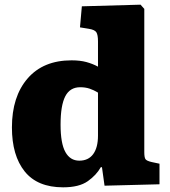

<svg xmlns="http://www.w3.org/2000/svg" viewBox="-20 -787 725 821"><path d="M250 14Q140 14 85.5 -54Q31 -122 31 -242Q31 -374 98 -451.5Q165 -529 286 -529Q323 -529 350 -521.5Q377 -514 399 -502V-610Q399 -638 392 -649Q385 -660 359 -664L322 -670L330 -760L581 -767L597 -749V-136Q597 -114 602 -106.5Q607 -99 629 -94L662 -87V1L427 7L416 -72H411Q392 -38 355 -12Q318 14 250 14ZM319 -100Q358 -100 378.5 -128Q399 -156 399 -207V-391Q381 -402 363 -408Q345 -414 323 -414Q279 -414 259 -375Q239 -336 239 -254Q239 -174 259.5 -137Q280 -100 319 -100Z"/></svg>

Font: Literata 12pt ExtraBold
Style: Regular
Weight: 800
Designer: Latin by Veronika Burian and Jose Scaglione. Greek by Irene Vlachou. Cyrillic by Vera Evstafieva.
Foundry: TypeTogether
Version: Version 3.002